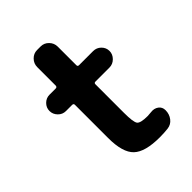

<svg xmlns="http://www.w3.org/2000/svg" viewBox="-203 -793 905 905"><g transform="rotate(-45 250.0 -340.0)"><path d="M295.9 -390.6Q287.1 -390.6 287.1 -381.8V-190.4Q287.1 -129.9 297.4 -115.7Q307.6 -101.6 355.5 -101.6Q362.3 -101.6 379.9 -103.5Q402.3 -106.4 418.5 -94.7Q434.6 -83 434.6 -61.5Q434.6 -35.2 419.4 -15.6Q404.3 3.9 379.9 6.8Q353.5 9.8 325.2 9.8Q227.5 9.8 189 -26.9Q150.4 -63.5 150.4 -160.2V-381.8Q150.4 -390.6 140.6 -390.6H99.6Q77.1 -390.6 61 -407.2Q44.9 -423.8 44.9 -445.8Q44.9 -467.8 61 -483.9Q77.1 -500 99.6 -500H140.6Q149.4 -500 150.4 -508.8V-632.8Q150.4 -656.2 167 -673.3Q183.6 -690.4 207 -690.4H230.5Q253.9 -690.4 270.5 -673.3Q287.1 -656.2 287.1 -632.8V-508.8Q287.1 -500 295.9 -500H389.6Q413.1 -500 429.2 -483.9Q445.3 -467.8 445.3 -445.8Q445.3 -423.8 428.7 -407.2Q412.1 -390.6 389.6 -390.6Z"/></g></svg>

Font: Rounded Mgen+ 2m bold
Style: Bold
Weight: 700
Designer: [Source Han Sans]
Ryoko NISHIZUKA  (kana & ideographs); Paul D. Hunt (Latin, Greek & Cyrillic); Wenlong ZHANG  (bopomofo
Version: Version 1.059.20150602